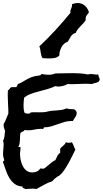

<svg xmlns="http://www.w3.org/2000/svg" viewBox="-30 -1150 681 1273"><path d="M630.9 -621.1V-617.2Q624 -615.2 624 -607.4Q613.3 -602.5 601.6 -600.1Q589.8 -597.7 579.1 -592.8Q568.4 -593.8 557.1 -594.2Q545.9 -594.7 535.2 -594.7Q505.9 -594.7 476.6 -592.8Q447.3 -590.8 418 -592.8Q404.3 -585 388.2 -580.6Q372.1 -576.2 357.4 -576.2Q345.7 -576.2 336.9 -579.1Q313.5 -567.4 285.6 -559.6Q257.8 -551.8 229.5 -544.4Q201.2 -537.1 175.3 -527.8Q149.4 -518.6 129.9 -502Q127.9 -488.3 127 -475.1Q126 -461.9 126 -449.2Q126 -435.5 127.4 -423.8Q128.9 -412.1 133.8 -400.4Q138.7 -398.4 145 -397.5Q151.4 -396.5 156.2 -396.5Q161.1 -396.5 166 -397.9Q170.9 -399.4 172.9 -404.3Q187.5 -406.2 202.1 -405.8Q216.8 -405.3 231.4 -405.3Q246.1 -405.3 260.3 -406.2Q274.4 -407.2 288.1 -411.1Q303.7 -415 318.8 -416Q334 -417 348.6 -418Q363.3 -418.9 378.9 -421.4Q394.5 -423.8 411.1 -431.6Q423.8 -426.8 437 -426.8Q450.2 -426.8 462.9 -424.8Q469.7 -419.9 474.1 -414.1Q478.5 -408.2 478.5 -400.4Q478.5 -386.7 468.8 -373Q459 -359.4 453.1 -347.7H442.4Q418.9 -347.7 397 -341.3Q375 -335 353 -326.7Q331.1 -318.4 309.1 -312Q287.1 -305.7 263.7 -305.7Q259.8 -305.7 259.3 -301.3Q258.8 -296.9 256.8 -294.9Q252 -295.9 242.2 -295.9Q219.7 -295.9 199.2 -291Q178.7 -286.1 157.2 -286.1Q151.4 -286.1 145.5 -286.6Q139.6 -287.1 133.8 -288.1Q128.9 -280.3 121.1 -277.8Q113.3 -275.4 106.4 -269.5Q103.5 -260.7 103 -248Q102.5 -235.4 102.1 -222.2Q101.6 -209 99.6 -197.3Q97.7 -185.5 91.8 -178.7Q92.8 -173.8 99.6 -175.3Q106.4 -176.8 106.4 -168.9Q106.4 -160.2 104.5 -150.4Q102.5 -140.6 102.5 -130.9Q102.5 -112.3 106.9 -90.3Q111.3 -68.4 120.6 -49.8Q129.9 -31.2 145.5 -19Q161.1 -6.8 184.6 -6.8Q200.2 -6.8 213.9 -12.7Q227.5 -18.6 236.3 -32.2L241.2 -33.2Q245.1 -33.2 248.5 -32.2Q252 -31.2 255.9 -31.2Q261.7 -31.2 271 -38.6Q280.3 -45.9 291.5 -55.7Q302.7 -65.4 314.5 -74.7Q326.2 -84 336.9 -87.9Q343.8 -101.6 350.1 -115.2Q356.4 -128.9 369.1 -136.7V-165Q378.9 -175.8 390.1 -184.6Q401.4 -193.4 407.2 -207Q412.1 -205.1 416.5 -204.1Q420.9 -203.1 425.8 -203.1Q430.7 -203.1 436 -204.1Q441.4 -205.1 446.3 -207Q454.1 -196.3 458.5 -183.1Q462.9 -169.9 469.7 -158.2Q460.9 -140.6 449.2 -116.2Q437.5 -91.8 423.8 -67.4Q410.2 -43 395 -21Q379.9 1 365.2 12.7Q362.3 15.6 352.5 19.5Q341.8 27.3 333 34.7Q324.2 42 316.4 51.8Q288.1 60.5 262.2 75.2Q236.3 89.8 210.9 103.5Q199.2 100.6 185.5 100.6Q173.8 100.6 162.1 102.1Q150.4 103.5 136.7 103.5Q132.8 98.6 125.5 97.2Q118.2 95.7 120.1 86.9Q86.9 85 66.4 68.8Q45.9 52.7 31.7 29.3Q17.6 5.9 8.8 -21.5Q0 -48.8 -9.8 -74.2V-77.1Q-9.8 -82 -5.9 -83Q-2 -84 -2 -88.9Q-2 -90.8 -2.9 -91.8Q-5.9 -102.5 -7.8 -110.4Q-9.8 -118.2 -9.8 -128.9Q-9.8 -144.5 -7.8 -159.7Q-5.9 -174.8 -5.9 -190.4Q-5.9 -206.1 -9.8 -217.8Q-5.9 -222.7 -3.4 -231Q-1 -239.3 0 -248Q1 -256.8 1.5 -265.6Q2 -274.4 3.9 -281.2Q0 -292 -2.9 -300.3Q-5.9 -308.6 -5.9 -320.3V-327.1Q3.9 -343.8 10.7 -361.3Q17.6 -378.9 25.4 -397.5V-400.4Q25.4 -428.7 23.4 -457Q21.5 -485.4 21.5 -513.7V-532.2Q21.5 -542 22.5 -550.8Q30.3 -554.7 34.2 -561.5Q38.1 -568.4 45.9 -572.3H78.1L84 -582Q86.9 -586.9 87.9 -592.8Q98.6 -595.7 108.9 -601.1Q119.1 -606.4 127.9 -612.3Q141.6 -620.1 152.8 -626.5Q164.1 -632.8 175.3 -637.2Q186.5 -641.6 199.2 -644.5Q211.9 -647.5 228.5 -649.4Q236.3 -649.4 238.8 -652.3Q241.2 -655.3 246.1 -659.2Q257.8 -657.2 269.5 -655.8Q281.2 -654.3 293 -654.3Q316.4 -654.3 336.9 -663.1Q366.2 -663.1 395 -664.1Q423.8 -665 453.1 -665Q478.5 -665 503.9 -663.1Q529.3 -661.1 553.7 -656.2Q562.5 -659.2 573.2 -659.2Q585 -659.2 597.2 -656.7Q609.4 -654.3 621.1 -656.2Q622.1 -645.5 626.5 -638.2Q630.9 -630.9 630.9 -621.1ZM559.6 -1069.3Q555.7 -1061.5 551.3 -1056.6Q546.9 -1051.8 543.5 -1046.4Q540 -1041 538.6 -1034.2Q537.1 -1027.3 538.1 -1016.6Q531.2 -1004.9 522 -995.1Q512.7 -985.4 503.4 -976.1Q494.1 -966.8 485.8 -956.1Q477.5 -945.3 472.7 -932.6Q450.2 -925.8 439.9 -908.7Q429.7 -891.6 419.9 -874Q391.6 -864.3 377.4 -836.9Q363.3 -809.6 363.3 -782.2Q350.6 -768.6 332 -765.6Q313.5 -762.7 296.9 -762.7Q285.2 -762.7 273.9 -763.2Q262.7 -763.7 252 -764.6Q246.1 -773.4 243.7 -783.2Q241.2 -793 239.7 -803.2Q238.3 -813.5 236.8 -823.2Q235.4 -833 230.5 -841.8Q286.1 -894.5 337.4 -950.2Q388.7 -1005.9 437.5 -1065.4Q436.5 -1068.4 436.5 -1074.2Q436.5 -1081.1 439 -1086.4Q441.4 -1091.8 443.4 -1096.7Q445.3 -1101.6 446.8 -1107.4Q448.2 -1113.3 447.3 -1122.1Q465.8 -1129.9 484.4 -1129.9Q512.7 -1129.9 532.2 -1112.8Q551.8 -1095.7 559.6 -1069.3Z"/></svg>

Font: Rock Salt
Style: Regular
Weight: 400
Version: Version 1.001